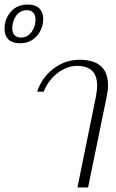

<svg xmlns="http://www.w3.org/2000/svg" viewBox="-108 -828 512 848"><path d="M-88 -699Q-88 -745 -60 -776.5Q-32 -808 14 -808Q49 -808 66 -790.5Q83 -773 83 -744Q83 -738 81 -722Q73 -685 46.5 -661Q20 -637 -20 -637Q-54 -637 -71 -654Q-88 -671 -88 -699ZM47 -722Q49 -736 49 -741Q49 -761 39 -772Q29 -783 10 -783Q-14 -783 -30 -766.5Q-46 -750 -52 -722Q-54 -708 -54 -703Q-54 -684 -44 -673Q-34 -662 -15 -662Q8 -662 24.5 -678.5Q41 -695 47 -722ZM316 -403Q321 -431 321 -450Q321 -537 232 -537Q188 -537 146.5 -505.5Q105 -474 85 -423H56Q77 -486 128.5 -525Q180 -564 243 -564Q369 -564 369 -452Q369 -429 363 -400L281 0H234Z"/></svg>

Font: Trirong ExtraLight
Style: Italic
Weight: 275
Italic angle: -12°
Designer: Katatrad Team
Foundry: CadsonDemak
Version: Version 1.003